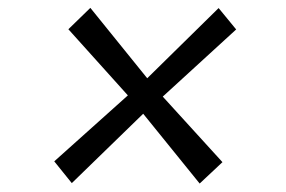

<svg xmlns="http://www.w3.org/2000/svg" viewBox="-20 -554 709 476"><path d="M475 -99 335 -272 158 -100 114.5 -154 297 -317.5 149.5 -481.5 204 -534.5 345 -360 522 -534 565.5 -481 383.5 -314.5 531.5 -152Z"/></svg>

Font: Merriweather 36pt
Style: Italic
Weight: 400
Italic angle: -7.8°
Version: Version 2.101